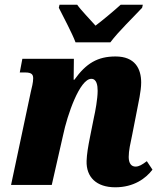

<svg xmlns="http://www.w3.org/2000/svg" viewBox="-20 -786 687 816"><path d="M301 -606H449C484 -653 549 -715 584 -753L587 -766H493C470 -745 418 -701 386 -677C365 -701 323 -744 308 -766H233L230 -753C249 -715 287 -644 301 -606ZM470 10C549 10 600 -28 628 -65L604 -101C584 -86 571 -78 556 -78C538 -78 527 -92 527 -119C527 -146 534 -176 542 -214L561 -311C568 -348 580 -399 580 -435C580 -494 554 -546 471 -546C395 -546 346 -517 296 -447H293L294 -536H75L64 -478H87C115 -478 121 -469 121 -453C121 -435 115 -413 111 -396L27 0H200L248 -211C266 -298 319 -451 368 -451C391 -451 395 -423 395 -400C395 -366 385 -312 379 -286L363 -206C354 -161 349 -131 348 -102C346 -33 390 10 470 10Z"/></svg>

Font: Noto Serif Condensed Black
Style: Italic
Weight: 900
Width: 3
Italic angle: -12°
Designer: Monotype Design Team
Foundry: Monotype Imaging Inc.
Version: Version 2.013